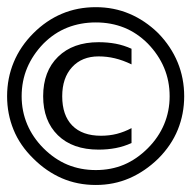

<svg xmlns="http://www.w3.org/2000/svg" viewBox="-20 -571 540 541"><path d="M350.6 -433.6V-389.6Q326.2 -401.4 303.7 -406.7Q281.2 -412.1 257.8 -412.1Q210.9 -412.1 183.1 -381.8Q155.3 -351.6 155.3 -299.8Q155.3 -246.1 183.6 -217.3Q211.9 -188.5 264.6 -188.5Q288.1 -188.5 309.1 -193.8Q330.1 -199.2 350.6 -210V-168Q329.1 -158.2 306.2 -153.8Q283.2 -149.4 257.8 -149.4Q184.6 -149.4 143.1 -189.9Q101.6 -230.5 101.6 -299.8Q101.6 -370.1 143.6 -411.1Q185.5 -452.1 257.8 -452.1Q283.2 -452.1 306.2 -447.8Q329.1 -443.4 350.6 -433.6ZM250 -507.8Q207 -507.8 169.9 -493.2Q132.8 -478.5 102.5 -448.2Q72.3 -417 56.6 -379.9Q41 -342.8 41 -299.8Q41 -257.8 56.6 -220.7Q72.3 -183.6 102.5 -153.3Q133.8 -122.1 170.4 -106.9Q207 -91.8 250 -91.8Q293 -91.8 329.1 -106.9Q365.2 -122.1 396.5 -153.3Q426.8 -183.6 442.4 -220.7Q458 -257.8 458 -299.8Q458 -342.8 442.4 -379.9Q426.8 -417 396.5 -448.2Q366.2 -478.5 329.6 -493.2Q293 -507.8 250 -507.8ZM250 -550.8Q300.8 -550.8 344.7 -532.2Q388.7 -513.7 425.8 -477.5Q461.9 -440.4 480.5 -395.5Q499 -350.6 499 -299.8Q499 -250 481 -205.6Q462.9 -161.1 425.8 -124Q388.7 -87.9 344.7 -68.8Q300.8 -49.8 250 -49.8Q198.2 -49.8 154.3 -68.8Q110.4 -87.9 74.2 -124Q36.1 -161.1 18.1 -205.6Q0 -250 0 -299.8Q0 -350.6 18.6 -395.5Q37.1 -440.4 74.2 -477.5Q110.4 -513.7 154.3 -532.2Q198.2 -550.8 250 -550.8Z"/></svg>

Font: BabelStone Xiangqi Colour
Style: Regular
Weight: 400
Designer: Andrew West
Foundry: BabelStone
Version: Version 11.001 November 01, 2021